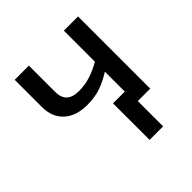

<svg xmlns="http://www.w3.org/2000/svg" viewBox="-194 -682 1014 1014"><g transform="rotate(-45 313.0 -175.0)"><path d="M437 -539.1V-307.1C382.3 -276.4 332 -256.8 268.1 -256.8C206.5 -256.8 175.8 -285.2 175.8 -341.8V-539.1H69.8V-336.9C69.8 -285.6 85.4 -245.6 117.2 -216.8C148.4 -188 191.9 -173.8 247.1 -173.8C287.1 -173.8 321.8 -179.2 351.1 -189.9C380.4 -200.7 409.2 -214.8 437 -232.9V-84H349.1V189H450.2V0H543V-539.1Z"/></g></svg>

Font: Noto Reveo Sans
Style: Regular
Weight: 500
Designer: Monotype Design Team
Foundry: Monotype Imaging Inc.
Version: Version 2.007